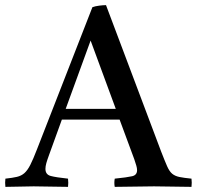

<svg xmlns="http://www.w3.org/2000/svg" viewBox="-48 -727 767 748"><path d="M-27 1Q-29 -15 -27 -31Q1 -34 18 -38Q35 -42 47 -52.5Q59 -63 70 -84.5Q81 -106 96 -145L312 -699Q323 -703 338.5 -705Q354 -707 365 -707L580 -136Q594 -100 603 -79.5Q612 -59 623 -50Q634 -41 651 -37.5Q668 -34 698 -31Q700 -15 698 1Q663 1 626 0Q589 -1 552 -1Q514 -1 475.5 0Q437 1 399 1Q396 -14 399 -31Q448 -36 467 -40.5Q486 -45 486 -64Q486 -72 483 -82Q480 -92 475 -107L418 -261H193L143 -123Q136 -104 132.5 -91.5Q129 -79 129 -69Q129 -47 149.5 -41.5Q170 -36 217 -31Q219 -14 217 1Q183 1 150 0Q117 -1 83 -1Q55 -1 29 0Q3 1 -27 1ZM208 -303H403L305 -569Z"/></svg>

Font: Tiro Telugu
Style: Regular
Weight: 400
Designer: Telugu: John Hudson & Fiona Ross. Latin: John Hudson.
Foundry: Tiro Typeworks Ltd.
Version: Version 1.52